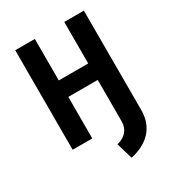

<svg xmlns="http://www.w3.org/2000/svg" viewBox="-215 -824 1065 1170"><g transform="rotate(-30 317.0 -239.0)"><path d="M76 0H214V-292H421V0C421 56 387 94 329 108L363 222C476 197 559 128 559 0V-700H421V-408H214V-700H76Z"/></g></svg>

Font: Finlandica SemiBold
Style: Regular
Weight: 600
Designer: Niklas Ekholm, Juho Hiilivirta, Jaakko Suomalainen
Foundry: Helsinki Type Studio
Version: Version 2.000;Glyphs 3.2 (3202)